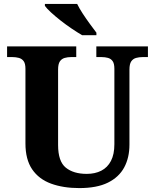

<svg xmlns="http://www.w3.org/2000/svg" viewBox="-20 -951 791 981"><path d="M385.2 10Q303 10 240.8 -12.8Q178.6 -35.6 144.3 -85.9Q110 -136.2 110 -218.2V-599.4Q110 -626 100.9 -638.5Q91.8 -651 76.3 -655.2Q60.8 -659.4 42.4 -659.4H16.2V-714H369.6V-659.4H343.8Q325.6 -659.4 310.3 -655Q295 -650.6 285.9 -637.3Q276.8 -624 276.8 -595.4V-210Q276.8 -126.4 316.1 -94.5Q355.4 -62.6 423.2 -62.6Q465.8 -62.6 497.6 -78.9Q529.4 -95.2 546.9 -128.8Q564.4 -162.4 564.4 -214.2V-599.4Q564.4 -626 555.6 -638.5Q546.8 -651 531.8 -655.2Q516.8 -659.4 498 -659.4H472.2V-714H735.8V-659.4H709.4Q690.6 -659.4 675.1 -655Q659.6 -650.6 650.5 -637.3Q641.4 -624 641.4 -595.4V-212.2Q641.4 -145.2 614.5 -95.4Q587.6 -45.6 531.3 -17.8Q475 10 385.2 10ZM399.8 -771Q375.8 -785 346.8 -804.5Q317.8 -824 289.8 -846Q261.8 -868 240.1 -888Q218.4 -908 209.4 -921V-931H374.2Q384.8 -909 402.4 -882Q420 -855 439.1 -829Q458.2 -803 472.6 -784V-771Z"/></svg>

Font: Noto Serif Hentaigana ExtraLight
Style: Regular
Weight: 200
Designer: Kazuhiro Yamada
Foundry: nipponia
Version: Version 1.000